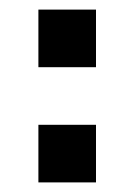

<svg xmlns="http://www.w3.org/2000/svg" viewBox="-20 -380 280 400"><path d="M60 -360H180V-240H60ZM60 -120H180V0H60Z"/></svg>

Font: SOV_raksil
Style: Book
Weight: 400
Version: Version 1.00